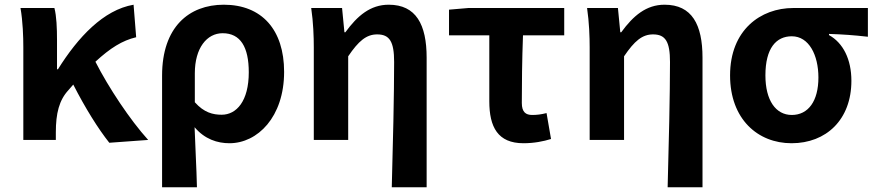

<svg xmlns="http://www.w3.org/2000/svg" viewBox="-20 -594 3717 815"><path d="M609 0C532 -85 441 -222 385 -332C448 -390 499 -422 558 -436L547 -574C419 -552 311 -436 226 -300H222V-423C222 -475 220 -525 211 -560H67C77 -503 79 -437 79 -393V0H217V-32C217 -113 231 -169 271 -212L291 -235C342 -135 397 -47 444 12Z M668 201H816C814 114 809 37 806 -54C849 -3 903 14 954 14C1073 14 1186 -97 1186 -289C1186 -468 1091 -574 930 -574C782 -574 668 -479 668 -273ZM921 -107C884 -107 846 -116 807 -160V-283C807 -390 858 -453 925 -453C1001 -453 1036 -394 1036 -287C1036 -165 984 -107 921 -107Z M1643 201H1791V-349C1791 -490 1746 -574 1630 -574C1552 -574 1497 -527 1446 -457H1442L1432 -560H1301C1310 -499 1312 -437 1312 -393V0H1458V-355C1502 -420 1535 -448 1581 -448C1634 -448 1653 -417 1653 -331C1653 -194 1648 24 1643 201Z M1886 -553V-444H2057V-164C2057 -55 2093 14 2202 14C2247 14 2287 6 2319 -4L2300 -114C2276 -108 2259 -106 2239 -106C2212 -106 2195 -118 2195 -157C2195 -236 2196 -339 2200 -444H2375V-560H1968Z M2814 201H2962V-349C2962 -490 2917 -574 2801 -574C2723 -574 2668 -527 2617 -457H2613L2603 -560H2472C2481 -499 2483 -437 2483 -393V0H2629V-355C2673 -420 2706 -448 2752 -448C2805 -448 2824 -417 2824 -331C2824 -194 2819 24 2814 201Z M3340 14C3487 14 3594 -86 3594 -251C3594 -342 3559 -412 3499 -445V-450C3559 -448 3602 -445 3664 -438V-560H3347C3209 -560 3079 -467 3079 -274C3079 -88 3197 14 3340 14ZM3341 -106C3273 -106 3229 -168 3229 -274C3229 -390 3275 -440 3341 -440C3414 -440 3454 -360 3454 -265C3454 -165 3411 -106 3341 -106Z"/></svg>

Font: Kinto Sans
Style: Bold
Weight: 700
Designer: Authors: Ryoko NISHIZUKA  (kana & ideographs); Paul D. Hunt (Latin, Greek & Cyrillic); Wenlong ZHANG  (bopomofo); Sandol
Foundry: Adobe Systems Incorporated, ookami Inc.
Version: Version 0.001